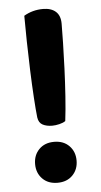

<svg xmlns="http://www.w3.org/2000/svg" viewBox="-49 -662 374 710"><g transform="rotate(-5 137.5 -307.5)"><path d="M202 -570Q202 -543 201 -498.5Q200 -454 198 -403.5Q196 -353 192.5 -301.5Q189 -250 184 -210Q176 -204 161.5 -200.5Q147 -197 135 -197Q114 -197 99.5 -204.5Q85 -212 82 -232Q79 -258 76 -305.5Q73 -353 71 -407.5Q69 -462 68 -516.5Q67 -571 67 -611Q99 -630 138 -630Q168 -630 185 -615Q202 -600 202 -570ZM59 -61Q59 -94 80 -115.5Q101 -137 136 -137Q171 -137 192 -115.5Q213 -94 213 -61Q213 -28 192 -6.5Q171 15 136 15Q101 15 80 -6.5Q59 -28 59 -61Z"/></g></svg>

Font: Baloo Bhai 2 SemiBold
Style: Regular
Weight: 600
Designer: Supriya Tembe, Noopur Datye and Ek Type
Foundry: Ek Type
Version: Version 1.640;PS 1.000;hotconv 16.6.51;makeotf.lib2.5.65220;